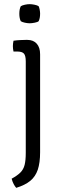

<svg xmlns="http://www.w3.org/2000/svg" viewBox="-20 -685 301 924"><path d="M173 47.5Q173 98.5 161.8 131.8Q150.5 165 125.5 185.5Q100.5 206 58 219Q51.5 211.5 45.8 200.8Q40 190 36 175Q63.5 160 78.2 145.2Q93 130.5 98.5 108.5Q104 86.5 104 51V-389Q104 -417 95.2 -427Q86.5 -437 63 -437H45Q42 -450.5 42 -463Q42 -470 42.8 -475.8Q43.5 -481.5 45 -489Q61.5 -491.5 78 -492.2Q94.5 -493 104 -493H112Q140.5 -493 156.8 -474.8Q173 -456.5 173 -424ZM73 -619Q73 -641 80 -655Q87 -659.5 99.5 -662.2Q112 -665 123 -665Q133 -665 146.5 -662.2Q160 -659.5 166 -655Q169 -649 171 -638.5Q173 -628 173 -619Q173 -597 166 -583Q161 -578.5 147 -575.8Q133 -573 123 -573Q112 -573 99.5 -575.8Q87 -578.5 80 -583Q73 -597 73 -619Z"/></svg>

Font: Signika Negative Light
Style: Regular
Weight: 300
Designer: Anna Giedry
Foundry: Anna Giedry
Version: Version 2.001